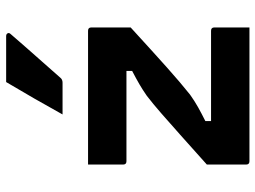

<svg xmlns="http://www.w3.org/2000/svg" viewBox="-126 -726 851 640"><g transform="rotate(-90 300.0 -405.5)"><path d="M72 -538H518Q529 -538 529 -527V-396Q446 -320 395 -274.5Q344 -229 305 -198Q284 -183 263.5 -171.5Q243 -160 217 -147V-128H518Q529 -128 529 -117V0H83Q72 0 72 -11V-142Q130 -194 171.5 -231Q213 -268 244 -295Q275 -322 301 -342Q321 -356 340 -367Q359 -378 384 -391V-410H83Q72 -410 72 -421ZM347 -811H500Q507 -811 509.5 -806Q512 -801 507 -796Q482 -767 460 -742Q438 -717 414.5 -690.5Q391 -664 362 -631Q356 -623 345 -623H239Q265 -670 292 -717Q319 -764 347 -811Z"/></g></svg>

Font: Recursive Mn Lnr St
Style: Bold
Weight: 700
Monospace: yes
Version: Version 1.079;hotconv 1.0.112;makeotfexe 2.5.65598; ttfautoh